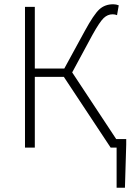

<svg xmlns="http://www.w3.org/2000/svg" viewBox="-20 -691 645 899"><path d="M526 188V0H498L279 -331H143V0H97V-659H143V-370H281L377 -546Q419 -623 445 -647Q471 -671 510 -671Q524 -671 536 -666L528 -620Q519 -624 507 -624Q484 -624 465.5 -606.5Q447 -589 413 -528L318 -352L524 -40H571V-14L565 188Z"/></svg>

Font: Toshiba Sans Light
Style: Regular
Weight: 300
Designer: Paul D. Hunt
Foundry: Toshiba Corporation
Version: Version 2.020;PS 2.0;hotconv 1.0.86;makeotf.lib2.5.63406